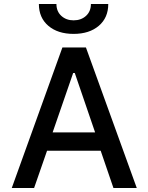

<svg xmlns="http://www.w3.org/2000/svg" viewBox="-20 -943 744 963"><path d="M549 0 485 -187H216L151 0H39L293 -705H411L666 0ZM347 -577 244 -279H457L355 -577ZM175 -923H263Q263 -886 287.5 -863.5Q312 -841 349 -841Q387 -841 411.5 -863.5Q436 -886 436 -923H523Q523 -854 475.5 -813.5Q428 -773 349 -773Q270 -773 222.5 -813.5Q175 -854 175 -923Z"/></svg>

Font: Manrope Medium
Style: Medium
Weight: 500
Designer: Mikhail Sharanda
Foundry: Mikhail Sharanda
Version: Version 4.000;hotconv 1.0.109;makeotfexe 2.5.65596